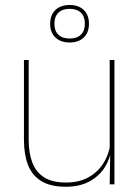

<svg xmlns="http://www.w3.org/2000/svg" viewBox="-20 -720 548 750"><path d="M92 -485.5V-175.5Q92 -123 106.2 -85.2Q120.5 -47.5 152.5 -27.2Q184.5 -7 238 -7Q288 -7 324.5 -26.8Q361 -46.5 383.2 -81.2Q405.5 -116 412 -160.5L421 -141.5H415.5Q411 -101 389.2 -66.5Q367.5 -32 329.2 -11.2Q291 9.5 237 9.5Q177 9.5 141 -12.8Q105 -35 89.2 -76.2Q73.5 -117.5 73.5 -174.5V-485.5ZM427 -485.5V0H408.5L410.5 -127H408.5V-485.5ZM176 -626.5V-627.5Q176 -661.5 196.5 -681Q217 -700.5 252 -700.5Q287 -700.5 307.2 -681Q327.5 -661.5 327.5 -627.5V-626.5Q327.5 -593 307.2 -573.5Q287 -554 252 -554Q217 -554 196.5 -573.5Q176 -593 176 -626.5ZM192.5 -626.5Q192.5 -599.5 208 -584.5Q223.5 -569.5 252 -569.5Q280.5 -569.5 296 -584.5Q311.5 -599.5 311.5 -626.5V-627.5Q311.5 -655 296 -670.2Q280.5 -685.5 252 -685.5Q223.5 -685.5 208 -670.2Q192.5 -655 192.5 -627.5Z"/></svg>

Font: Anek Latin Medium Thin
Style: Regular
Weight: 250
Version: Version 1.003